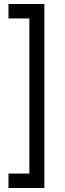

<svg xmlns="http://www.w3.org/2000/svg" viewBox="-20 -772 323 961"><path d="M22.5 -752V-679.7H127V96.7H22.5V168.9H202.1V-752Z"/></svg>

Font: Yaldevi Colombo Medium
Style: Regular
Weight: 500
Designer: Sol Matas, Denzil Rajitha, Kosala Senevirathne and Pathum Egodawatta
Foundry: Mooniak
Version: Version 1.020 ; ttfautohint (v1.6)